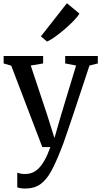

<svg xmlns="http://www.w3.org/2000/svg" viewBox="-20 -890 614 1162"><path d="M133 251Q118 251 104.8 249Q91.5 247 84.5 243.5V154.5Q91 158.5 105 160.8Q119 163 133.5 163Q154.5 163 174.2 155.5Q194 148 212.8 130Q231.5 112 249.5 80.2Q267.5 48.5 285 0H236L48 -492.5L2 -506V-551H241V-506L166 -493.5L265.5 -194.5L309.5 -54.5L350 -195L440.5 -493.5L374.5 -506V-551H572V-506L521.5 -493.5Q491.5 -402.5 466.5 -327.2Q441.5 -252 421.8 -192.8Q402 -133.5 387.2 -90.8Q372.5 -48 363 -21.2Q353.5 5.5 349 15Q319 92 290.5 144.8Q262 197.5 225.2 224.2Q188.5 251 133 251ZM264.5 -638.5 227.5 -670 385 -870.5 461 -807.5Q450 -789.5 426 -764.5Q402 -739.5 372 -713.8Q342 -688 313.8 -667.8Q285.5 -647.5 265.5 -638.5Z"/></svg>

Font: Merriweather 28pt
Style: Regular
Weight: 400
Version: Version 2.100